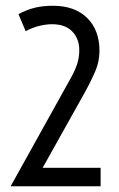

<svg xmlns="http://www.w3.org/2000/svg" viewBox="-20 -646 414 666"><path d="M160 -562Q141 -562 117.5 -556.5Q94 -551 69 -538L44 -597Q72 -612 100 -619Q128 -626 164 -626Q239 -626 282 -584Q325 -542 325 -470Q325 -433 311 -400Q297 -367 279 -334L128 -64H329V0H17L226 -376Q241 -403 248 -425Q255 -447 255 -472Q255 -511 231 -536.5Q207 -562 160 -562Z"/></svg>

Font: Aubrey
Style: Regular
Weight: 400
Designer: Gayaneh Bagdasaryan
Foundry: Cyreal.org
Version: Version 1.102; ttfautohint (v1.8.3)